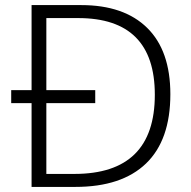

<svg xmlns="http://www.w3.org/2000/svg" viewBox="-20 -734 751 754"><path d="M299 -714Q467 -714 558 -624.5Q649 -535 649 -364Q649 -184 553.5 -92Q458 0 276 0H104V-329H24V-380H104V-714ZM287 -663H162V-380H354V-329H162V-51H272Q588 -51 588 -362Q588 -663 287 -663Z"/></svg>

Font: Noto Sans Gurmukhi UI Light
Style: Regular
Weight: 300
Designer: Jelle Bosma - Monotype Design Team
Foundry: Monotype Imaging Inc.
Version: Version 2.004; ttfautohint (v1.8.4.7-5d5b)